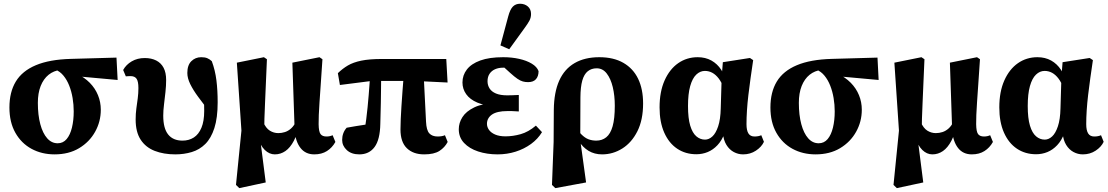

<svg xmlns="http://www.w3.org/2000/svg" viewBox="-20 -801 5859 1015"><path d="M268.5 15.1Q200.8 15.1 146.7 -14.2Q92.6 -43.6 61.2 -99.2Q29.8 -154.8 29.8 -232.9Q29.8 -314.4 63.7 -370.2Q97.7 -426.1 169.6 -456.3Q241.6 -486.6 354.4 -489.7L595.8 -496.5L601.9 -378.2L355.9 -400.6L300.7 -431.7Q264.1 -427.5 236.9 -405.7Q209.8 -383.8 194.9 -346.2Q180.1 -308.5 180.1 -257Q180.1 -192.9 193 -144.7Q205.9 -96.5 229.3 -70.1Q252.7 -43.6 284.9 -43.6Q313.6 -43.6 332.3 -65.8Q351 -88 360.3 -126.3Q369.7 -164.6 369.7 -212.3Q369.7 -247.9 363.8 -282.8Q358 -317.7 346 -348.1Q334.1 -378.5 315.8 -400.8Q297.6 -423.1 272.5 -433.2L288 -438.9Q342.3 -432 384.2 -412.2Q426 -392.3 454.6 -363.3Q483.1 -334.3 498 -297.8Q512.9 -261.3 512.9 -220.9Q512.9 -158.3 482.9 -104.5Q453 -50.7 398.4 -17.8Q343.8 15.1 268.5 15.1Z M906.5 15.1Q845.5 15.1 798 -3.3Q750.4 -21.8 723.7 -62.4Q697.1 -103 697.1 -169.3Q697.1 -199.9 700.8 -227.3Q704.6 -254.8 708.2 -281.5Q711.7 -308.3 711.7 -335.5Q711.7 -370.6 702 -384.6Q692.3 -398.6 670.6 -398.6Q665.1 -398.6 657.8 -398.3Q650.4 -398 645.2 -397.4L631.1 -431Q646.5 -459.2 676.4 -476.7Q706.4 -494.2 745.3 -494.2Q780.1 -494.2 805.6 -481.3Q831.1 -468.5 844.7 -442.9Q858.3 -417.3 858.3 -378.2Q858.3 -348.1 854.7 -314.9Q851.1 -281.6 847.1 -249.3Q843 -216.9 843 -189.5Q843 -122.5 869 -90Q895 -57.6 944.8 -57.6Q978.7 -57.6 1004.5 -74.1Q1030.3 -90.7 1044.9 -125.6Q1059.5 -160.6 1059.5 -214.4Q1059.5 -243.7 1058 -267Q1056.5 -290.2 1053.1 -316.1L1085.9 -310.5V-211.6Q1054.2 -253.2 1027.8 -288.8Q1001.4 -324.4 985.9 -356Q970.3 -387.6 970.3 -415.3Q970.3 -456.9 991.7 -477.7Q1013 -498.6 1043.5 -498.6Q1063.3 -498.6 1075.9 -493.3Q1088.4 -488.1 1099.7 -477.5Q1117.5 -429.6 1124.1 -376.3Q1130.7 -323.1 1130.7 -260.1Q1130.7 -177.9 1113.3 -124Q1095.9 -70.2 1065.4 -39.9Q1034.9 -9.6 994.1 2.7Q953.2 15.1 906.5 15.1Z M1227.5 176.5 1256.3 -110.5 1232.1 -469.7 1375.1 -498.6 1391.1 -487.9Q1387.8 -411.1 1385.3 -354Q1382.9 -297 1381 -253.7Q1379 -210.5 1377.9 -174.5Q1376.7 -138.4 1376.7 -103.3L1354.2 -76.2L1384.8 163.5L1245.1 193.5ZM1641.4 15.1Q1595.3 15.1 1568.8 -18.5Q1542.3 -52.2 1537.5 -111.3V-116.4L1525.6 -469.7L1668.9 -498.6L1684.6 -487.9Q1679.3 -409.4 1675.5 -353.7Q1671.7 -298.1 1669 -259.4Q1666.4 -220.7 1665.3 -193.5Q1664.1 -166.2 1664.4 -144.5Q1665 -104.6 1674.7 -92Q1684.4 -79.4 1705.9 -79.4Q1715.2 -79.4 1723.3 -81.2Q1731.5 -82.9 1738.4 -86.2L1753 -50.6Q1736.1 -20.1 1708.3 -2.5Q1680.6 15.1 1641.4 15.1ZM1432.8 15.1Q1403.8 15.1 1379.7 -8.3Q1355.6 -31.8 1340 -81.3H1338L1371.9 -155.1Q1385.7 -123.1 1406.5 -110.2Q1427.3 -97.3 1451.3 -97.3Q1469.1 -97.3 1486.5 -102.9Q1503.9 -108.5 1519.4 -122.5Q1534.8 -136.4 1545.8 -161.1L1565.1 -147H1563.1Q1552.4 -92.8 1533.3 -56.5Q1514.2 -20.2 1488.8 -2.5Q1463.3 15.1 1432.8 15.1Z M1879.6 15.1Q1837.7 15.1 1813.3 -7.6Q1788.8 -30.3 1788.8 -61.1Q1788.8 -79.8 1794.7 -95.9Q1800.5 -112.1 1812.7 -125.8Q1831.8 -129.8 1859.8 -134Q1887.8 -138.3 1916.1 -142.8Q1944.4 -147.3 1964.7 -149.4L1907.7 -111.5Q1912 -139.8 1916.1 -170.9Q1920.1 -202 1923.3 -234.3Q1926.5 -266.5 1929.1 -298.8Q1931.7 -331.1 1933.9 -362.3Q1936.1 -393.5 1937.8 -421.9H1995.2Q1995.2 -397.1 1994.7 -370.3Q1994.2 -343.5 1994.1 -314.8Q1993.9 -286.2 1993.3 -257.6Q1992.7 -229.1 1991.9 -200.7Q1991.1 -172.3 1990.5 -145.9Q1989 -62.8 1960.2 -23.8Q1931.4 15.1 1879.6 15.1ZM1776.9 -351.7 1766.1 -414.2Q1791.1 -438.5 1819.1 -454.9Q1847.2 -471.4 1889.7 -480.3Q1932.3 -489.2 1999.9 -489.2H2339.2L2346.1 -364.8L2169.5 -373.3H1946.4ZM2222.2 15.1Q2164.5 15.1 2130.8 -17.5Q2097.1 -50.1 2097.1 -116.4Q2097.1 -141.9 2098.5 -172Q2099.8 -202.1 2102.2 -239.2Q2104.5 -276.3 2107.9 -321.4Q2111.3 -366.4 2115.8 -421.9H2218.9L2232.2 -157.7Q2234.2 -112.7 2249.5 -96Q2264.9 -79.4 2293.9 -79.4Q2305.3 -79.4 2315.2 -81.2Q2325 -82.9 2332.2 -86.2L2346.6 -50.6Q2331.4 -21.5 2303.1 -3.2Q2274.8 15.1 2222.2 15.1Z M2610.5 15.1Q2554.6 15.1 2507.9 -0.2Q2461.1 -15.6 2433.2 -45.3Q2405.3 -75 2405.3 -117.7Q2405.3 -151.3 2424.6 -181.8Q2443.8 -212.3 2487 -233.2Q2530.1 -254 2600.5 -257.5V-239.9Q2542.8 -241.9 2503.5 -258.6Q2464.2 -275.3 2444.5 -303.1Q2424.8 -330.8 2424.8 -365Q2424.8 -403.4 2448.1 -433.6Q2471.4 -463.9 2519.2 -481.3Q2566.9 -498.6 2640.2 -498.6Q2685.4 -498.6 2724.6 -489.8Q2763.8 -481 2791.2 -464.5Q2818.7 -448 2827.1 -425Q2827.1 -398.2 2813.4 -382.5Q2799.6 -366.8 2771.6 -366.8Q2757.1 -366.8 2744.1 -370.3Q2731.2 -373.8 2715.5 -384.4Q2699.8 -395.1 2677.1 -415.6L2629.4 -458.9L2688.3 -466.7L2710.4 -439.8Q2689.1 -445.2 2671.2 -444.2Q2653.3 -443.2 2639.7 -443.2Q2615.9 -443.2 2597.4 -435.1Q2578.9 -427 2568.1 -411Q2557.3 -395 2557.3 -371.5Q2557.3 -350.5 2568.1 -333.4Q2578.9 -316.3 2601.9 -306.7Q2625 -297 2661.3 -297Q2676.3 -297 2688.1 -297.5Q2699.9 -298 2722.7 -299V-211.8Q2697.7 -213.8 2685.2 -213.8Q2672.8 -213.8 2661.8 -213.8Q2634.4 -213.8 2614.2 -209.1Q2594 -204.5 2580.8 -195.4Q2567.6 -186.2 2561 -173.9Q2554.3 -161.6 2554.3 -146.7Q2554.3 -129.5 2565 -114.4Q2575.7 -99.3 2597.7 -89.7Q2619.8 -80.2 2652.4 -80.2Q2691.5 -80.2 2732.4 -91.7Q2773.4 -103.2 2813 -136.9L2845.3 -102.4Q2823.4 -66.2 2787.1 -39.8Q2750.9 -13.5 2705.7 0.8Q2660.5 15.1 2610.5 15.1ZM2625.5 -561 2666.6 -714Q2676.7 -751.8 2691.5 -766.5Q2706.4 -781.2 2729.3 -781.2Q2753.7 -781.2 2770.5 -766.8Q2787.3 -752.4 2787.3 -726.9Q2787.3 -707.5 2778.4 -691.1Q2769.5 -674.8 2751.8 -650.8L2672 -540.6Z M2898 176.5 2906.7 -50.2 2907.7 -220.7Q2908.7 -313.1 2936.2 -374.6Q2963.7 -436.1 3017.5 -467.4Q3071.3 -498.6 3148.2 -498.6Q3223.6 -498.6 3275.4 -468.8Q3327.3 -438.9 3353.5 -384.4Q3379.7 -329.9 3379.7 -253.9Q3379.7 -167.4 3349.7 -107.4Q3319.6 -47.4 3270 -16.1Q3220.4 15.1 3162.8 15.1Q3122.7 15.1 3091.5 -3.6Q3060.4 -22.4 3038.9 -56.5Q3017.3 -90.6 3005.4 -134.8H3003.4L3014 -145.9Q3034.4 -109.9 3053.4 -90.7Q3072.4 -71.6 3091.5 -64.6Q3110.6 -57.6 3131.9 -57.6Q3162.8 -57.6 3184.9 -75.3Q3207.1 -93.1 3218.6 -133.4Q3230.1 -173.6 3230.1 -242.1Q3230.1 -295.5 3219.4 -340.4Q3208.6 -385.3 3187.4 -412.6Q3166.3 -439.9 3134.2 -439.9Q3106.6 -439.9 3087.2 -424.3Q3067.8 -408.8 3058.2 -375Q3048.7 -341.2 3048.4 -286.6L3047.5 -73.5V-60.3L3078.3 163.5L2915.7 193.5Z M3661 14.4Q3603.8 14.4 3560 -14.9Q3516.3 -44.1 3491.5 -99.8Q3466.8 -155.5 3466.8 -233.4Q3466.8 -316.2 3493.4 -375.9Q3520 -435.5 3565.4 -467.1Q3610.8 -498.6 3668.4 -498.6Q3709.4 -498.6 3740.9 -481Q3772.3 -463.4 3792.7 -432.1Q3813.1 -400.8 3819.3 -359.1H3826.6L3807.4 -332.4Q3795.3 -365.1 3779.7 -385.7Q3764 -406.3 3745.7 -416.2Q3727.5 -426.1 3706.2 -426.1Q3681.2 -426.1 3660.7 -406.6Q3640.3 -387.1 3628.7 -345.9Q3617.1 -304.6 3617.1 -240.5Q3617.1 -175.9 3628.8 -136.9Q3640.6 -97.9 3661.1 -80.4Q3681.6 -62.9 3706.9 -62.9Q3727.7 -62.9 3745.9 -79.6Q3764.1 -96.2 3776.5 -133.1Q3788.9 -169.9 3790.2 -228.4L3795.1 -394.1L3801.3 -472.2L3944.5 -494.5L3961.6 -483.1Q3954.3 -434 3947.8 -387.6Q3941.3 -341.3 3936.3 -298.7Q3931.3 -256.1 3928.8 -217.4Q3926.3 -178.7 3926.3 -144.7Q3926.3 -111.8 3936.5 -95.6Q3946.6 -79.4 3968.9 -79.4Q3979.6 -79.4 3988.5 -81.2Q3997.4 -82.9 4004.5 -86.2L4018.5 -51.3Q4005.8 -24.1 3976 -4.5Q3946.2 15.1 3908.2 15.1Q3882.2 15.1 3859 2.6Q3835.8 -9.9 3820.3 -34.9Q3804.8 -60 3801.8 -96.4L3810.2 -96.1Q3795.7 -57.5 3772.5 -33.2Q3749.4 -8.8 3721.1 2.8Q3692.9 14.4 3661 14.4Z M4291.5 15.1Q4223.8 15.1 4169.7 -14.2Q4115.6 -43.6 4084.2 -99.2Q4052.8 -154.8 4052.8 -232.9Q4052.8 -314.4 4086.7 -370.2Q4120.7 -426.1 4192.6 -456.3Q4264.6 -486.6 4377.4 -489.7L4618.8 -496.5L4624.9 -378.2L4378.9 -400.6L4323.7 -431.7Q4287.1 -427.5 4259.9 -405.7Q4232.8 -383.8 4217.9 -346.2Q4203.1 -308.5 4203.1 -257Q4203.1 -192.9 4216 -144.7Q4228.9 -96.5 4252.3 -70.1Q4275.7 -43.6 4307.9 -43.6Q4336.6 -43.6 4355.3 -65.8Q4374 -88 4383.3 -126.3Q4392.7 -164.6 4392.7 -212.3Q4392.7 -247.9 4386.8 -282.8Q4381 -317.7 4369 -348.1Q4357.1 -378.5 4338.8 -400.8Q4320.6 -423.1 4295.5 -433.2L4311 -438.9Q4365.3 -432 4407.2 -412.2Q4449 -392.3 4477.6 -363.3Q4506.1 -334.3 4521 -297.8Q4535.9 -261.3 4535.9 -220.9Q4535.9 -158.3 4505.9 -104.5Q4476 -50.7 4421.4 -17.8Q4366.8 15.1 4291.5 15.1Z M4703.5 176.5 4732.3 -110.5 4708.1 -469.7 4851.1 -498.6 4867.1 -487.9Q4863.8 -411.1 4861.3 -354Q4858.9 -297 4857 -253.7Q4855 -210.5 4853.9 -174.5Q4852.7 -138.4 4852.7 -103.3L4830.2 -76.2L4860.8 163.5L4721.1 193.5ZM5117.4 15.1Q5071.3 15.1 5044.8 -18.5Q5018.3 -52.2 5013.5 -111.3V-116.4L5001.6 -469.7L5144.9 -498.6L5160.6 -487.9Q5155.3 -409.4 5151.5 -353.7Q5147.7 -298.1 5145 -259.4Q5142.4 -220.7 5141.3 -193.5Q5140.1 -166.2 5140.4 -144.5Q5141 -104.6 5150.7 -92Q5160.4 -79.4 5181.9 -79.4Q5191.2 -79.4 5199.3 -81.2Q5207.5 -82.9 5214.4 -86.2L5229 -50.6Q5212.1 -20.1 5184.3 -2.5Q5156.6 15.1 5117.4 15.1ZM4908.8 15.1Q4879.8 15.1 4855.7 -8.3Q4831.6 -31.8 4816 -81.3H4814L4847.9 -155.1Q4861.7 -123.1 4882.5 -110.2Q4903.3 -97.3 4927.3 -97.3Q4945.1 -97.3 4962.5 -102.9Q4979.9 -108.5 4995.4 -122.5Q5010.8 -136.4 5021.8 -161.1L5041.1 -147H5039.1Q5028.4 -92.8 5009.3 -56.5Q4990.2 -20.2 4964.8 -2.5Q4939.3 15.1 4908.8 15.1Z M5457 14.4Q5399.8 14.4 5356 -14.9Q5312.3 -44.1 5287.5 -99.8Q5262.8 -155.5 5262.8 -233.4Q5262.8 -316.2 5289.4 -375.9Q5316 -435.5 5361.4 -467.1Q5406.8 -498.6 5464.4 -498.6Q5505.4 -498.6 5536.9 -481Q5568.3 -463.4 5588.7 -432.1Q5609.1 -400.8 5615.3 -359.1H5622.6L5603.4 -332.4Q5591.3 -365.1 5575.7 -385.7Q5560 -406.3 5541.7 -416.2Q5523.5 -426.1 5502.2 -426.1Q5477.2 -426.1 5456.7 -406.6Q5436.3 -387.1 5424.7 -345.9Q5413.1 -304.6 5413.1 -240.5Q5413.1 -175.9 5424.8 -136.9Q5436.6 -97.9 5457.1 -80.4Q5477.6 -62.9 5502.9 -62.9Q5523.7 -62.9 5541.9 -79.6Q5560.1 -96.2 5572.5 -133.1Q5584.9 -169.9 5586.2 -228.4L5591.1 -394.1L5597.3 -472.2L5740.5 -494.5L5757.6 -483.1Q5750.3 -434 5743.8 -387.6Q5737.3 -341.3 5732.3 -298.7Q5727.3 -256.1 5724.8 -217.4Q5722.3 -178.7 5722.3 -144.7Q5722.3 -111.8 5732.5 -95.6Q5742.6 -79.4 5764.9 -79.4Q5775.6 -79.4 5784.5 -81.2Q5793.4 -82.9 5800.5 -86.2L5814.5 -51.3Q5801.8 -24.1 5772 -4.5Q5742.2 15.1 5704.2 15.1Q5678.2 15.1 5655 2.6Q5631.8 -9.9 5616.3 -34.9Q5600.8 -60 5597.8 -96.4L5606.2 -96.1Q5591.7 -57.5 5568.5 -33.2Q5545.4 -8.8 5517.1 2.8Q5488.9 14.4 5457 14.4Z"/></svg>

Font: Source Serif 4 Variable
Style: Regular
Weight: 400
Designer: Frank Grießhammer
Foundry: Adobe
Version: Version 4.005;hotconv 1.1.0;makeotfexe 2.6.0